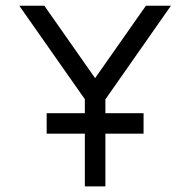

<svg xmlns="http://www.w3.org/2000/svg" viewBox="-20 -665 679 685"><path d="M356 0H282.7V-188H146.5V-261.2H282.7V-311L48.8 -644.5H138.2L319.3 -386.2L500.5 -644.5H589.8L356 -310.5V-261.2H492.2V-188H356Z"/></svg>

Font: Catrinity
Style: Regular
Weight: 400
Designer: Alexander Lange
Foundry: High-Logic / Made with FontCreator
Version: Version 2.090;May 20, 2024;FontCreator 15.0.0.2974 64-bit